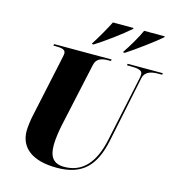

<svg xmlns="http://www.w3.org/2000/svg" viewBox="-133 -1047 1074 1170"><g transform="rotate(15 404.0 -462.0)"><path d="M542 -779 541 -774H552C608 -810 721 -893 760 -928L761 -934H631C610 -887 572 -823 542 -779ZM345 -779 344 -774H355C414 -810 520 -889 563 -928L564 -934H434C409 -885 377 -828 345 -779ZM331 10C495 10 569 -71 603 -235L689 -650C699 -697 742 -704 785 -704H806L808 -714H586L584 -704H604C649 -704 682 -700 682 -674C682 -669 681 -655 678 -643L592 -237C559 -80 485 -7 374 -7C307 -7 278 -45 279 -121C279 -159 288 -215 296 -252L383 -652C392 -697 429 -704 470 -704H483L485 -714H122L120 -704H132C171 -704 197 -700 197 -675C197 -665 192 -646 187 -621L108 -252C103 -229 97 -183 97 -160C97 -52 180 10 331 10Z"/></g></svg>

Font: Noto Serif Display SemiCondensed Black
Style: Italic
Weight: 900
Width: 4
Italic angle: -12°
Designer: Monotype Design Team
Foundry: Monotype Imaging Inc.
Version: Version 2.009